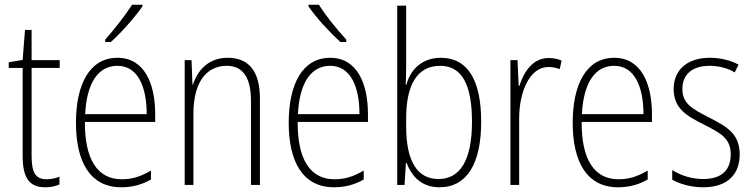

<svg xmlns="http://www.w3.org/2000/svg" viewBox="-20 -784 3194 814"><path d="M177 -24C128 -24 114 -57 114 -124V-496H233V-529H114V-657H86L76 -530L17 -520V-496H76V-124C76 -36 100 10 171 10C197 10 216 5 232 -2V-35C218 -29 198 -24 177 -24Z M584 -757V-764H540C509 -716 469 -665 426 -616V-606H450C493 -644 552 -711 584 -757ZM478 -539C360 -539 302 -427 302 -263C302 -98 362 10 494 10C543 10 583 -2 620 -23V-61C576 -35 540 -24 496 -24C392 -24 339 -110 340 -267H638V-300C638 -428 593 -539 478 -539ZM478 -505C565 -505 602 -415 602 -300H341C348 -437 399 -505 478 -505Z M945 -539C862 -539 817 -484 798 -425H796L792 -529H763V0H800V-302C800 -439 858 -505 941 -505C1006 -505 1044 -461 1044 -356V0H1082V-365C1082 -485 1033 -539 945 -539Z M1332 -764H1288V-757C1320 -709 1380 -645 1423 -606H1448V-616C1409 -659 1363 -714 1332 -764ZM1380 -539C1262 -539 1204 -427 1204 -263C1204 -98 1264 10 1396 10C1445 10 1485 -2 1522 -23V-61C1478 -35 1442 -24 1398 -24C1294 -24 1241 -110 1242 -267H1540V-300C1540 -428 1495 -539 1380 -539ZM1380 -505C1467 -505 1504 -415 1504 -300H1243C1250 -437 1301 -505 1380 -505Z M1702 -506V-760H1664V0H1695L1701 -93H1704C1727 -32 1771 10 1843 10C1960 10 2020 -91 2020 -268C2020 -446 1962 -539 1849 -539C1773 -539 1721 -493 1703 -425H1700C1701 -448 1702 -480 1702 -506ZM1846 -505C1939 -505 1981 -424 1981 -268C1981 -105 1931 -25 1839 -25C1752 -25 1702 -96 1702 -247V-283C1702 -418 1745 -505 1846 -505Z M2306 -538C2237 -538 2200 -477 2182 -420H2179L2174 -529H2144V0H2181V-283C2181 -393 2225 -500 2305 -500C2323 -500 2340 -496 2353 -491L2361 -527C2344 -535 2325 -538 2306 -538Z M2584 -539C2466 -539 2408 -427 2408 -263C2408 -98 2468 10 2600 10C2649 10 2689 -2 2726 -23V-61C2682 -35 2646 -24 2602 -24C2498 -24 2445 -110 2446 -267H2744V-300C2744 -428 2699 -539 2584 -539ZM2584 -505C2671 -505 2708 -415 2708 -300H2447C2454 -437 2505 -505 2584 -505Z M3116 -130C3116 -220 3057 -249 2984 -287C2913 -323 2873 -346 2873 -407C2873 -471 2918 -505 2988 -505C3026 -505 3067 -495 3095 -477L3111 -510C3078 -528 3036 -539 2989 -539C2890 -539 2836 -484 2836 -407C2836 -323 2892 -292 2968 -254C3037 -219 3078 -196 3078 -130C3078 -64 3041 -25 2961 -25C2913 -25 2866 -40 2830 -63V-22C2859 -6 2905 10 2961 10C3064 10 3116 -44 3116 -130Z"/></svg>

Font: Noto Sans Devanagari Condensed ExtraLight
Style: Regular
Weight: 200
Width: 3
Designer: Jelle Bosma - Monotype Design Team
Foundry: Monotype Imaging Inc.
Version: Version 2.004